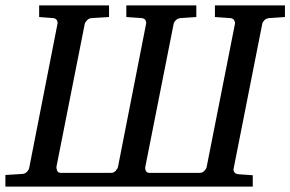

<svg xmlns="http://www.w3.org/2000/svg" viewBox="-41 -691 1075 711"><path d="M1014.2 -627.9 955.1 -624Q944.3 -622.6 937.7 -615.7Q931.2 -608.9 930.2 -603L824.2 -66.9Q822.3 -61 826.4 -54.2Q830.6 -47.4 840.8 -45.9L895 -42V0H-21V-43L42 -46.9Q52.7 -47.9 59.1 -54.9Q65.4 -62 66.9 -67.9L171.9 -603Q173.3 -608.9 169.9 -615.7Q166.5 -622.6 155.8 -624L104 -627.9V-670.9H362.8V-627.9L298.8 -624Q288.6 -623.5 281.5 -616.2Q274.4 -608.9 272.9 -603L168 -73.2Q167.5 -66.4 170.9 -58.6Q174.3 -50.8 185.1 -50.8H370.1Q380.4 -50.8 387.5 -58.6Q394.5 -66.4 396 -73.2L500 -603Q501.5 -608.9 498 -615.7Q494.6 -622.6 483.9 -624L426.8 -627.9V-670.9H686V-627.9L627 -624Q616.2 -622.6 609.6 -615.7Q603 -608.9 602.1 -603L497.1 -73.2Q495.6 -66.4 499 -58.6Q502.4 -50.8 513.2 -50.8H698.2Q708.5 -50.8 715.6 -58.1Q722.7 -65.4 724.1 -71.8L829.1 -603Q830.1 -608.9 826.4 -615.7Q822.8 -622.6 812 -624L754.9 -627.9V-670.9H1014.2Z"/></svg>

Font: Charis
Style: Italic
Weight: 400
Italic angle: -11°
Designer: Walt Agee, Miriam Martin, Annie Olsen, Victor Gaultney, Lorna Priest, Alan Ward, Bob Hallissy, Martin Hosken, Sharon Cor
Foundry: SIL Global
Version: Version 7.000